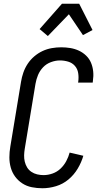

<svg xmlns="http://www.w3.org/2000/svg" viewBox="-20 -995 540 1023"><path d="M206 8Q177 8 149.5 2.5Q122 -3 99.5 -17.5Q77 -32 61 -53.5Q45 -75 37.5 -101.5Q30 -128 30 -156.5Q30 -185 35 -214L92 -559Q96 -584 104.5 -608.5Q113 -633 127.5 -655Q142 -677 162.5 -694.5Q183 -712 206.5 -723Q230 -734 255.5 -738.5Q281 -743 306 -743Q331 -743 355 -739Q379 -735 400.5 -725Q422 -715 439 -698.5Q456 -682 465 -660.5Q474 -639 476.5 -614.5Q479 -590 475 -564L474 -555H396L397 -561Q400 -584 396.5 -606Q393 -628 379 -644Q365 -660 343.5 -666.5Q322 -673 299 -673Q276 -673 251.5 -664Q227 -655 209.5 -636.5Q192 -618 182.5 -595Q173 -572 169 -548L112 -203Q109 -185 108.5 -167.5Q108 -150 112 -133.5Q116 -117 124.5 -103Q133 -89 147 -79.5Q161 -70 178 -66Q195 -62 212 -62Q236 -62 260 -70.5Q284 -79 302.5 -96.5Q321 -114 333 -136.5Q345 -159 351 -182L424 -165Q414 -130 394 -96.5Q374 -63 344.5 -38.5Q315 -14 278.5 -3Q242 8 206 8ZM235 -803 191 -840 310 -975H402L473 -835L422 -808L347 -919Z"/></svg>

Font: Iosevka Fixed
Style: Italic
Weight: 400
Italic angle: -9°
Monospace: yes
Designer: Belleve Invis
Foundry: Belleve Invis
Version: Version 33.2.4